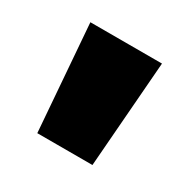

<svg xmlns="http://www.w3.org/2000/svg" viewBox="-75 -787 402 404"><g transform="rotate(30 126.0 -585.0)"><path d="M59 -456 39 -714H213L193 -456Z"/></g></svg>

Font: Noto Sans Khmer ExtraCondensed Black
Style: Regular
Weight: 900
Width: 2
Designer: Danh Hong and the Monotype Design Team
Foundry: Monotype Imaging Inc.
Version: Version 2.004